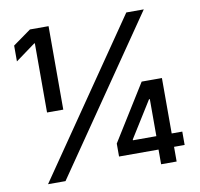

<svg xmlns="http://www.w3.org/2000/svg" viewBox="-80 -813 937 898"><g transform="rotate(-10 388.0 -364.0)"><path d="M207.5 -727.5V-331.1H130.4V-659.7H127.4L33.2 -590.8V-666L119.1 -727.5ZM76.7 0 576.7 -727.5H659.7L159.7 0ZM426.3 -69.8V-131.3L591.3 -396.5H641.6V-309.1H610.8L503.4 -137.2V-133.3H737.8V-69.8ZM613.8 0V-87.9L614.7 -116.2V-396.5H687.5V0Z"/></g></svg>

Font: Inter 20pt
Style: Regular
Weight: 400
Version: Version 4.001;git-66647c0bb